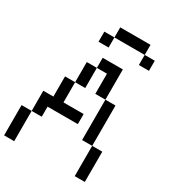

<svg xmlns="http://www.w3.org/2000/svg" viewBox="-231 -1134 1154 1268"><g transform="rotate(30 346.0 -500.5)"><path d="M307.7 -847.4H230.8V-924.3H307.7ZM538.5 -924.3H307.7V-1001.2H538.5ZM615.4 -847.4H538.5V-924.3H615.4ZM0 0V-230.8H76.9V0ZM538.5 0V-230.8H615.4V0ZM76.9 -230.8V-384.6H153.8V-538.5H230.8V-384.6H384.6V-307.7H153.8V-230.8ZM461.5 -230.8V-538.5H538.5V-230.8ZM230.8 -538.5V-692.3H307.7V-538.5ZM384.6 -538.5V-692.3H307.7V-769.2H461.5V-538.5Z"/></g></svg>

Font: Mintsoda - Lime Green 13x16
Style: Regular
Weight: 400
Designer: Mintsoda-15
Version: Version 1.0